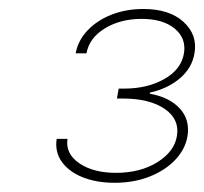

<svg xmlns="http://www.w3.org/2000/svg" viewBox="-20 -847 452 425"><path d="M233.9 -442.4Q193.4 -442.4 162.6 -454.8Q131.8 -467.3 116.5 -489.3Q101.1 -511.2 105.5 -539.6H129.4Q124.5 -506.8 155.5 -485.6Q186.5 -464.4 236.8 -464.4Q290.5 -464.4 328.4 -488Q366.2 -511.7 371.6 -545.9Q377.9 -583 344.5 -606Q311 -628.9 251.5 -628.9H238.8L242.7 -650.9H255.4Q306.2 -650.9 343.8 -672.1Q381.3 -693.4 387.2 -729Q392.6 -762.2 366.7 -783.7Q340.8 -805.2 293.5 -805.2Q246.6 -805.2 212.2 -784.2Q177.7 -763.2 171.4 -729H147.5Q152.8 -757.8 174.1 -780Q195.3 -802.2 227.3 -814.7Q259.3 -827.1 297.4 -827.1Q355 -827.1 386.2 -798.6Q417.5 -770 410.6 -729.5Q405.3 -696.8 378.4 -673.8Q351.6 -650.9 312 -642.1L311.5 -639.6Q355 -631.8 377.9 -606.9Q400.9 -582 395 -545.4Q390.1 -516.6 367.9 -493.2Q345.7 -469.7 311 -456.1Q276.4 -442.4 233.9 -442.4Z"/></svg>

Font: Inter Thin
Style: Italic
Weight: 250
Italic angle: -9.3988°
Designer: Rasmus Andersson
Foundry: rsms
Version: Version 4.001;git-66647c0bb